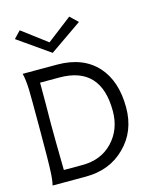

<svg xmlns="http://www.w3.org/2000/svg" viewBox="-124 -942 859 1031"><g transform="rotate(-15 305.0 -426.5)"><path d="M529 -303Q529 -449 454 -533Q375 -621 230 -621H39Q48 -587 50 -528Q51 -491 51 -312Q51 -123 48 -75Q46 -27 39 0H223Q357 0 442 -85Q529 -170 529 -303ZM455 -303Q455 -200 390 -132Q326 -65 222 -65H119Q116 -241 116 -321Q116 -385 117 -436V-551H224Q455 -551 455 -303ZM403 -812Q258 -711 224 -688L47 -812L84 -851Q221 -747 222 -747L360 -853Z"/></g></svg>

Font: GFS Neohellenic Rg
Style: Regular
Weight: 400
Designer: Takis Katsoulidis and George D. Matthiopoulos
Foundry: Takis Katsoulidis and George D. Matthiopoulos
Version: Version 1.0